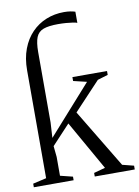

<svg xmlns="http://www.w3.org/2000/svg" viewBox="-95 -887 688 948"><g transform="rotate(-10 249.0 -413.0)"><path d="M-3.5 0V-18L64 -33.5V-574Q64 -634.5 81.8 -681.2Q99.5 -728 130.8 -760.2Q162 -792.5 203.5 -809.2Q245 -826 293 -826Q311.5 -826 325.8 -823.5Q340 -821 349 -818V-762Q342.5 -765 328 -767.2Q313.5 -769.5 294.2 -771Q275 -772.5 253.5 -772.5Q207 -772.5 180.8 -763Q154.5 -753.5 144 -727.8Q133.5 -702 133.5 -653.5V-300.5L129 -224L345.5 -467L278.5 -483V-502.5H452V-483L400 -467.5L268 -327L445 -33.5L502.5 -19V0H302V-18L359 -33.5L219 -280.5L128 -183L133.5 -128V-33.5L196 -18V0Z"/></g></svg>

Font: Merriweather 144pt Light
Style: Regular
Weight: 300
Version: Version 2.100